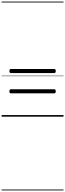

<svg xmlns="http://www.w3.org/2000/svg" viewBox="-20 -1438 803 2366"><path d="M114 -538Q105 -538 100.5 -544Q96 -550 96 -562Q96 -588 114 -588H649Q658 -588 662.5 -581.5Q667 -575 667 -562Q667 -538 649 -538ZM114 -288Q105 -288 100.5 -294Q96 -300 96 -312Q96 -338 114 -338H649Q658 -338 662.5 -331.5Q667 -325 667 -312Q667 -288 649 -288ZM0 898H763V908H0ZM0 -20H763V0H0ZM0 -505H763V-500H0ZM0 -1418H763V-1408H0Z"/></svg>

Font: Playwrite FR Trad Guides
Style: Regular
Weight: 400
Designer: Veronika Burian, José Scaglione
Foundry: TypeTogether
Version: Version 1.003